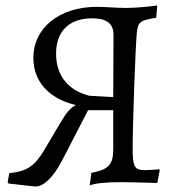

<svg xmlns="http://www.w3.org/2000/svg" viewBox="-20 -666 653 702"><path d="M562 -47C538 -45 521 -44 510 -44C472 -44 465 -56 465 -123C465 -208 475 -489 480 -544C484 -586 492 -592 551 -601L555 -646C513 -640 468 -637 439 -637C405 -637 365 -641 334 -641C197 -641 102 -564 102 -454C102 -368 159 -305 257 -282C236 -270 223 -254 205 -224L142 -118C107 -58 77 -39 14 -33L8 0L11 5L109 16C140 16 175 -18 207 -79L302 -263H394V-120C394 -64 377 -46 314 -34L308 12C328 4 367 0 423 0C459 0 519 2 555 3L564 -43ZM306 -316C228 -336 185 -391 185 -470C185 -552 233 -599 317 -599C370 -599 395 -580 395 -538L394 -311Z"/></svg>

Font: Alegreya SC
Style: Regular
Weight: 400
Designer: Juan Pablo del Peral
Foundry: Huerta Tipografica
Version: Version 2.007;PS 002.007;hotconv 1.0.88;makeotf.lib2.5.64775